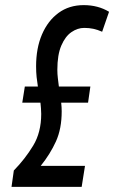

<svg xmlns="http://www.w3.org/2000/svg" viewBox="-20 -730 446 750"><path d="M25 0 34 -64Q78 -109 109.5 -161Q141 -213 141 -285Q141 -296 140 -307.5Q139 -319 138 -329H67L77 -392H128Q125 -410 123 -429Q121 -448 121 -471Q121 -542 144 -595.5Q167 -649 208.5 -679.5Q250 -710 307 -710Q363 -710 406 -684L379 -606Q361 -614 344.5 -617.5Q328 -621 309 -621Q283 -621 259 -604.5Q235 -588 219.5 -552Q204 -516 204 -457Q204 -441 206 -424.5Q208 -408 210 -392H333L324 -329H219Q221 -311 221 -295Q221 -227 198.5 -177.5Q176 -128 139 -82H312L299 0Z"/></svg>

Font: Georama Condensed Medium
Style: Italic
Weight: 500
Width: 3
Italic angle: -9°
Designer: Jean-Baptiste Levee
Foundry: Production Type
Version: Version 1.000